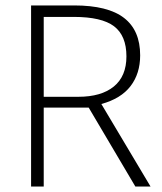

<svg xmlns="http://www.w3.org/2000/svg" viewBox="-20 -683 592 703"><path d="M140.1 -289.1V0H93.8V-663.1H251.5Q375 -663.1 434.1 -617.4Q493.2 -571.8 493.2 -480.5Q493.2 -413.6 458 -367.7Q422.9 -321.8 351.1 -302.2L531.2 0H475.6L304.7 -289.1ZM140.1 -328.6H266.6Q350.6 -328.6 396.7 -366.2Q442.9 -403.8 442.9 -476.6Q442.9 -552.2 397.7 -586.7Q352.5 -621.1 250 -621.1H140.1Z"/></svg>

Font: Bpm'online Open Sans Light
Style: Regular
Weight: 300
Foundry: Ascender Corporation
Version: Version 1.10